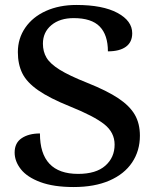

<svg xmlns="http://www.w3.org/2000/svg" viewBox="-20 -744 630 774"><path d="M39 -129Q39 -168 67.5 -187Q96 -206 141 -206Q141 -43 295 -43Q367 -43 404.5 -76Q442 -109 442 -161Q442 -210 400.5 -243Q359 -276 262 -315Q180 -348 134 -380Q88 -412 70 -448.5Q52 -485 52 -534Q52 -589 82 -632.5Q112 -676 165.5 -700Q219 -724 288 -724Q394 -724 453.5 -692Q513 -660 513 -610Q513 -574 487.5 -555.5Q462 -537 415 -537Q415 -603 382 -637Q349 -671 277 -671Q221 -671 187 -642.5Q153 -614 153 -568Q153 -536 167.5 -511.5Q182 -487 220.5 -463Q259 -439 332 -410Q412 -378 457.5 -347.5Q503 -317 523.5 -281.5Q544 -246 544 -197Q544 -136 512.5 -89Q481 -42 421 -16Q361 10 277 10Q196 10 142.5 -10Q89 -30 64 -62Q39 -94 39 -129Z"/></svg>

Font: Noto Serif Armenian Medium
Style: Regular
Weight: 500
Designer: Monotype Design team
Foundry: Monotype Imaging Inc.
Version: Version 1.000